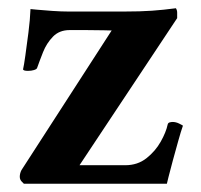

<svg xmlns="http://www.w3.org/2000/svg" viewBox="-20 -446 489 466"><path d="M146 -418H281Q321 -418 349 -420Q377 -422 407 -426Q410 -421 410 -415.5Q410 -410 410 -405Q410 -403 410 -402L173 -45H284Q314 -45 335.5 -62Q357 -79 370 -102Q383 -125 387 -144Q388 -148 392 -149Q396 -150 399 -150Q407 -150 415 -146Q423 -142 424 -141Q419 -127 412.5 -103.5Q406 -80 399.5 -56.5Q393 -33 389 -16.5Q385 0 385 0H38Q38 0 33 -5Q28 -10 28 -17Q28 -25 32 -33L251 -372Q251 -372 232 -372.5Q213 -373 189 -373Q165 -373 149 -373Q124 -373 108.5 -357Q93 -341 84.5 -319.5Q76 -298 70 -281Q69 -278 62.5 -276Q56 -274 48 -274Q36 -274 36 -278Q38 -286 41.5 -311Q45 -336 49 -367Q53 -398 54 -424Q54 -424 69.5 -422.5Q85 -421 107 -419.5Q129 -418 146 -418Z"/></svg>

Font: Amiri
Style: Bold
Weight: 700
Designer: Khaled Hosny
Version: Version 0.113